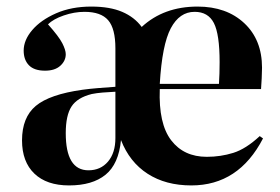

<svg xmlns="http://www.w3.org/2000/svg" viewBox="-20 -550 853 584"><path d="M190 14Q122 14 84.5 -22Q47 -58 47 -123Q47 -193 89 -228Q131 -263 231 -277Q253 -280 277.5 -282Q302 -284 331 -286V-403Q331 -463 309 -488.5Q287 -514 237 -514Q206 -514 174 -503Q142 -492 126 -476Q159 -439 169.5 -418.5Q180 -398 180 -385Q180 -365 163.5 -350Q147 -335 117 -335Q84 -335 68 -351.5Q52 -368 52 -396Q52 -428 78 -458.5Q104 -489 150.5 -509.5Q197 -530 258 -530Q314 -530 351.5 -514Q389 -498 411 -468Q478 -530 581 -530Q669 -530 723 -479.5Q777 -429 777 -344Q777 -330 776 -311.5Q775 -293 774 -279H466Q462 -174 500.5 -123.5Q539 -73 609 -73Q651 -73 689.5 -85Q728 -97 770 -136L780 -129Q706 14 562 14Q484 14 429 -21.5Q374 -57 348 -124Q341 -51 301 -18.5Q261 14 190 14ZM466 -295H646Q647 -307 647.5 -326.5Q648 -346 648 -361Q648 -446 630.5 -480Q613 -514 572 -514Q526 -514 499.5 -464Q473 -414 466 -295ZM249 -32Q286 -32 308.5 -58.5Q331 -85 331 -130V-271Q310 -270 292 -268.5Q274 -267 259 -264Q215 -253 197.5 -226Q180 -199 180 -145Q180 -32 249 -32Z"/></svg>

Font: Literata 72pt SemiBold
Style: Regular
Weight: 600
Designer: Latin by Veronika Burian and Jose Scaglione. Greek by Irene Vlachou. Cyrillic by Vera Evstafieva.
Foundry: TypeTogether
Version: Version 3.002